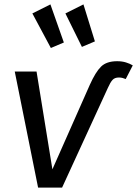

<svg xmlns="http://www.w3.org/2000/svg" viewBox="-20 -852 623 872"><path d="M262 0H153L47 -527H146L218 -83L388 -467Q414 -525 439 -549.5Q464 -574 512 -574Q534 -574 552 -568.5Q570 -563 583 -555L551 -493Q544 -496 536.5 -498Q529 -500 520 -500Q501 -500 491 -489Q481 -478 470 -453ZM127 -791 209 -832 270 -659 211 -634ZM277 -791 359 -832 411 -664 352 -639Z"/></svg>

Font: Fira Sans Variable
Style: Italic
Weight: 397
Italic angle: -8°
Designer: Carrois Corporate & Edenspiekermann AG
Foundry: Carrois Corporate GbR & Edenspiekermann AG
Version: Version 4.202